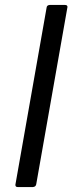

<svg xmlns="http://www.w3.org/2000/svg" viewBox="-20 -754 304 774"><path d="M113 0H51Q42 0 42 -9L168 -724Q169 -733 180 -734H242Q252 -734 252 -726L126 -11Q124 -1 113 0Z"/></svg>

Font: YamahaIndonesia935. App
Style: Italic
Weight: 400
Italic angle: -10°
Designer: Dalton Maag Ltd
Foundry: Dalton Maag Ltd
Version: Version 1.002; January 01, 2024; Regular/Italic